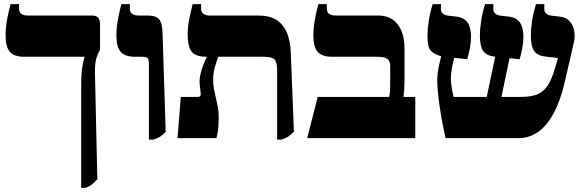

<svg xmlns="http://www.w3.org/2000/svg" viewBox="-20 -667 2815 927"><path d="M372 240V-254Q372 -302 375.5 -331.5Q379 -361 388 -391V-393H96Q49 -393 28 -416.5Q7 -440 7 -495Q7 -520 9.5 -541Q12 -562 17 -587Q22 -612 31 -647H72V-625Q72 -609 82.5 -600.5Q93 -592 116 -592H424Q444 -592 453.5 -582Q463 -572 463 -548V-427Q451 -406 445.5 -387Q440 -368 439 -345.5Q438 -323 439 -289L450 199Q434 216 422 225Q410 234 393 240Z M699 7V-355Q699 -380 693 -386.5Q687 -393 661 -393H631Q584 -393 563 -416.5Q542 -440 542 -495Q542 -520 544.5 -541Q547 -562 552 -587Q557 -612 566 -647H607V-625Q607 -609 617.5 -600.5Q628 -592 651 -592H694Q733 -592 748.5 -573.5Q764 -555 765 -502L780 -30Q762 -12 748.5 -4.5Q735 3 720 7Z M1318 7V-326Q1318 -367 1305.5 -380Q1293 -393 1250 -393H975Q926 -393 906 -417Q886 -441 886 -502Q886 -533 891.5 -563.5Q897 -594 910 -647H951V-625Q951 -609 961.5 -600.5Q972 -592 995 -592H1228Q1280 -592 1313.5 -571.5Q1347 -551 1364.5 -510.5Q1382 -470 1384 -411L1399 -31Q1383 -15 1371.5 -7.5Q1360 0 1339 7ZM837 0 853 -199H935Q943 -199 946.5 -203.5Q950 -208 949 -216L944 -262Q942 -282 947.5 -307Q953 -332 962 -355Q971 -378 978 -390V-434H1034V-393Q1029 -380 1024.5 -366.5Q1020 -353 1016.5 -339.5Q1013 -326 1011 -311.5Q1009 -297 1009 -282Q1009 -259 1013 -237Q1017 -215 1022.5 -193Q1028 -171 1032 -148.5Q1036 -126 1036 -100Q1036 -83 1034.5 -56.5Q1033 -30 1025 0Z M1463 0 1514 -199H1859Q1861 -206 1862 -215.5Q1863 -225 1863.5 -239Q1864 -253 1864 -274V-346Q1864 -373 1850 -383Q1836 -393 1796 -393H1582Q1535 -393 1514 -416.5Q1493 -440 1493 -495Q1493 -520 1495.5 -541Q1498 -562 1503 -587Q1508 -612 1517 -647H1558V-625Q1558 -609 1568.5 -600.5Q1579 -592 1602 -592H1807Q1867 -592 1900 -549.5Q1933 -507 1933 -431V-287Q1933 -274 1932.5 -258.5Q1932 -243 1931 -227.5Q1930 -212 1928 -199H1985V0Z M2131 0Q2123 -36 2115.5 -76Q2108 -116 2102.5 -154.5Q2097 -193 2094 -225Q2091 -257 2091 -277Q2091 -295 2093.5 -314.5Q2096 -334 2100.5 -355Q2105 -376 2110 -395L2107 -396Q2080 -405 2066.5 -416Q2053 -427 2048.5 -445.5Q2044 -464 2044 -495Q2044 -527 2050 -566Q2056 -605 2069 -647H2109V-622Q2109 -609 2118.5 -601Q2128 -593 2147 -591L2182 -587Q2220 -583 2237 -558.5Q2254 -534 2254 -490Q2254 -462 2249 -436Q2244 -410 2236 -381L2173 -388Q2167 -366 2162 -339.5Q2157 -313 2157 -289Q2157 -275 2159 -258.5Q2161 -242 2164 -226.5Q2167 -211 2170 -199H2330L2371 -394H2366Q2326 -399 2311.5 -423Q2297 -447 2297 -495Q2297 -527 2303 -566Q2309 -605 2322 -647H2362V-622Q2362 -609 2371.5 -601Q2381 -593 2400 -591L2435 -587Q2473 -583 2490 -558.5Q2507 -534 2507 -490Q2507 -462 2502 -436Q2497 -410 2489 -381L2440 -386L2401 -199H2485Q2510 -199 2530 -201Q2550 -203 2566.5 -208.5Q2583 -214 2596.5 -224Q2610 -234 2621.5 -250Q2633 -266 2643 -290Q2653 -314 2662 -346L2674 -387L2612 -394Q2572 -399 2557.5 -423Q2543 -447 2543 -495Q2543 -527 2549 -566Q2555 -605 2568 -647H2608V-622Q2608 -609 2617.5 -601Q2627 -593 2646 -591L2681 -587Q2714 -584 2731 -564Q2748 -544 2752.5 -517Q2757 -490 2751 -464L2707 -272Q2696 -224 2682 -185.5Q2668 -147 2651 -116.5Q2634 -86 2615 -64Q2596 -42 2575 -28Q2554 -14 2531.5 -7Q2509 0 2486 0Z"/></svg>

Font: Noto Serif Hebrew Black
Style: Regular
Weight: 900
Version: Version 2.003